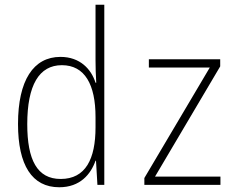

<svg xmlns="http://www.w3.org/2000/svg" viewBox="-20 -780 1040 810"><path d="M230 10C318 10 363 -45 383 -102H385L391 0H420V-760H383V-525C383 -495 384 -465 386 -431H383C365 -488 318 -540 235 -540C121 -540 56 -441 56 -257C56 -83 115 10 230 10ZM589 0H910V-35H634L909 -500V-530H608V-495H865L589 -29ZM236 -25C137 -25 95 -105 95 -256C95 -421 145 -505 241 -505C338 -505 383 -423 383 -286V-243C383 -109 341 -25 236 -25Z"/></svg>

Font: Noto Sans Mono ExtraCondensed ExtraLight
Style: Regular
Weight: 200
Width: 2
Designer: Monotype Design Team
Foundry: Monotype Imaging Inc.
Version: Version 2.014